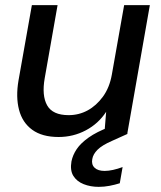

<svg xmlns="http://www.w3.org/2000/svg" viewBox="-20 -521 628 747"><path d="M208 12Q144 12 105.5 -16Q67 -44 54 -94Q41 -144 52 -208L104 -501H204L154 -217Q142 -149 163.5 -111Q185 -73 247 -73Q287 -73 321 -91.5Q355 -110 380.5 -145Q406 -180 415 -230L463 -501H563L475 0H386L393 -86Q363 -40 314 -14Q265 12 208 12ZM364 206Q332 206 305.5 195.5Q279 185 265.5 163.5Q252 142 258 107Q263 82 278.5 59Q294 36 325 14Q356 -8 406 -27L460 -49L476 0L416 27Q377 44 359.5 61.5Q342 79 339 98Q335 119 348 131.5Q361 144 387 144Q402 144 420 140Q438 136 457 129L446 192Q427 198 406 202Q385 206 364 206Z"/></svg>

Font: DM Sans 18pt Medium
Style: Italic
Weight: 500
Italic angle: -10°
Designer: Colophon Foundry, Jonny Pinhorn
Foundry: Colophon Foundry
Version: Version 4.004;gftools[0.9.30]